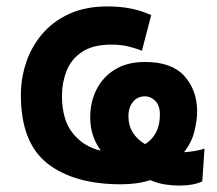

<svg xmlns="http://www.w3.org/2000/svg" viewBox="-20 -560 676 598"><path d="M610 5Q582 18 538 18Q517 18 494 14.5Q471 11 448 1Q408 14 357 14Q210 14 127.5 -51Q45 -116 45 -264Q45 -315 61 -364Q77 -413 110.5 -453Q144 -493 195 -516.5Q246 -540 315 -540Q354 -540 387 -533.5Q420 -527 451 -513L422 -402Q402 -410 379 -415.5Q356 -421 327 -421Q269 -421 235 -398Q201 -375 187 -338.5Q173 -302 173 -262Q173 -186 207.5 -144Q242 -102 294 -91Q278 -113 269.5 -138.5Q261 -164 261 -195Q261 -242 280.5 -281Q300 -320 338 -343.5Q376 -367 432 -367Q515 -367 554.5 -323Q594 -279 594 -212Q594 -186 585.5 -151Q577 -116 553 -86Q589 -88 617 -97ZM432 -111Q478 -140 478 -203Q478 -232 463.5 -246Q449 -260 432 -260Q408 -260 394 -242.5Q380 -225 380 -199Q380 -168 394.5 -146Q409 -124 432 -111Z"/></svg>

Font: Ubuntu Sans ExtraBold
Style: Regular
Weight: 800
Designer: Dalton Maag Ltd
Foundry: Dalton Maag Ltd
Version: Version 1.006; ttfautohint (v1.8.4.7-5d5b)